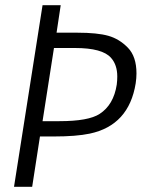

<svg xmlns="http://www.w3.org/2000/svg" viewBox="-20 -720 555 740"><path d="M506 -437Q506 -419 503 -399Q477 -237 326 -205Q274 -194 187 -194H134L104 0H34L144 -700H214L198 -594H278Q355 -594 397.5 -582Q440 -570 473 -536Q506 -502 506 -437ZM432 -425Q432 -470 408 -497Q375 -535 269 -535H188L144 -253H209Q321 -253 364 -281Q418 -316 430 -394Q432 -410 432 -425Z"/></svg>

Font: Rambla
Style: Italic
Weight: 400
Italic angle: -12°
Designer: Martin Sommaruga
Foundry: Martin Sommaruga
Version: Version 1.001